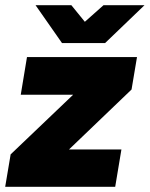

<svg xmlns="http://www.w3.org/2000/svg" viewBox="-42 -720 577 740"><path d="M-1 -125 240 -355H38L62 -500H486L465 -375L224 -144H426L402 0H-22ZM95 -700H233L285 -636L357 -700H515L363 -554H197Z"/></svg>

Font: Oak Sans Black
Style: Italic
Weight: 900
Italic angle: -9.5°
Foundry: Erik Kennedy, Walven
Version: Version 1.000